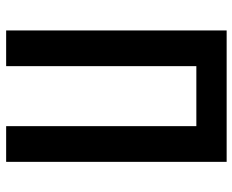

<svg xmlns="http://www.w3.org/2000/svg" viewBox="-88 -688 775 640"><g transform="rotate(90 300.0 -367.5)"><path d="M81 0V-735H519V0H400V-634H200V0Z"/></g></svg>

Font: Iosevka Book
Style: Bold
Weight: 700
Designer: Belleve Invis
Foundry: Belleve Invis
Version: Version 28.0.7; ttfautohint (v1.8.3)